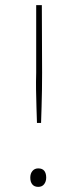

<svg xmlns="http://www.w3.org/2000/svg" viewBox="-20 -720 294 748"><path d="M124 -241Q123 -272 122 -304.5Q121 -337 120.5 -369.5Q120 -402 121 -436V-700H143L144 -436Q144 -402 143.5 -369.5Q143 -337 142 -304.5Q141 -272 140 -241ZM98 -28Q98 -44 106.5 -54Q115 -64 129 -64Q145 -64 152.5 -54.5Q160 -45 160 -28Q160 -13 152 -2.5Q144 8 129 8Q114 8 106 -1.5Q98 -11 98 -28Z"/></svg>

Font: Mach Thin
Style: Regular
Weight: 250
Version: Version 1.002